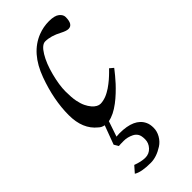

<svg xmlns="http://www.w3.org/2000/svg" viewBox="-207 -435 691 691"><g transform="rotate(-45 138.5 -90.0)"><path d="M86.9 65.9 103 64.9Q178 64.9 198.2 107.9Q204.1 119.9 204.1 137.8Q204.1 155.8 194.5 172.6Q184.8 189.5 169.2 199.5Q137.2 220 107.4 220Q59.1 220 39.1 207L60.1 183.1Q86.9 193.1 106.7 193.1Q126.5 193.1 139.8 178.6Q153.1 164.1 153.1 145.4Q153.1 126.7 147.3 117.8Q141.6 108.9 131.8 104Q113.5 95 94.8 95Q76.2 95 69.1 95.9L59.1 79.1L85.9 7.1Q72.5 4.6 64 -3.9Q20 -39.1 20 -110.1Q20 -187 51 -272Q84 -362.5 153.8 -389.6Q180.2 -399.9 208.7 -399.9Q237.3 -399.9 249.6 -389.9Q262 -379.9 262 -367.9Q262 -330.1 239 -330.1Q228.5 -330.1 210.4 -339.6Q176 -357.9 147.9 -357.9Q130.6 -357.9 112.7 -328.4Q94.7 -298.8 83.4 -254.8Q72 -210.7 72 -179.2Q72 -147.7 75.8 -128.8Q79.6 -109.9 85.7 -97.2Q91.8 -84.5 99.6 -75.4Q107.4 -66.4 115.1 -62.3Q122.8 -58.1 129.9 -58.1Q137 -58.1 144.5 -59.8Q152.1 -61.5 158.9 -64.1Q165.8 -66.7 173.3 -70.9Q180.9 -75.2 186.9 -79.1Q192.9 -83 199.8 -88.5Q206.8 -94 211.5 -97.9Q216.3 -101.8 222 -107.3Q227.8 -112.8 230.6 -115.5Q233.4 -118.2 237.5 -122.4Q241.7 -126.7 241.9 -127L256.1 -115Q254.4 -112.8 251.3 -108.8Q248.3 -104.7 238.6 -93Q229 -81.3 219.1 -70.6Q209.2 -59.8 194.7 -46.1Q180.2 -32.5 166.5 -22.2Q134 2.4 106.9 7.1Z"/></g></svg>

Font: Linden Hill
Style: Italic
Weight: 400
Italic angle: -5.60001°
Version: Version 1.201